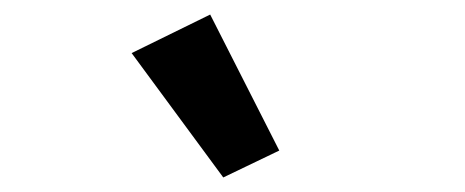

<svg xmlns="http://www.w3.org/2000/svg" viewBox="-20 -825 640 264"><path d="M161 -752 269 -805 364 -618 287 -581Z"/></svg>

Font: IBM Plex Sans KR SemiBold
Style: Regular
Weight: 600
Designer: Mike Abbink; Paul van der Laan; Pieter van Rosmalen; Wujin Sim; Chorong Kim; Dohee Lee;
Foundry: Sandoll Inc.
Version: Version 1.000